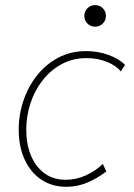

<svg xmlns="http://www.w3.org/2000/svg" viewBox="-20 -718 519 746"><path d="M237.3 7.8Q181.6 7.8 140.1 -20.3Q98.6 -48.3 75.7 -98.4Q52.7 -148.4 52.7 -214.4Q52.7 -272.9 71.3 -327.6Q89.8 -382.3 124.3 -425.5Q158.7 -468.8 207 -494.1Q255.4 -519.5 314.5 -519.5Q360.8 -519.5 402.1 -504.4Q443.4 -489.3 465.8 -465.8L449.2 -440.4Q431.2 -463.4 395 -477.8Q358.9 -492.2 316.4 -492.2Q263.2 -492.2 220 -469Q176.8 -445.8 145.8 -406.2Q114.7 -366.7 98.4 -316.9Q82 -267.1 82 -213.9Q82 -158.2 100.1 -114.3Q118.2 -70.3 152.6 -44.9Q187 -19.5 235.4 -19.5Q277.3 -19.5 315.7 -37.6Q354 -55.7 379.4 -81.1L393.1 -51.8Q357.9 -24.9 319.1 -8.5Q280.3 7.8 237.3 7.8ZM349.6 -614.3Q332 -614.3 319.8 -626.5Q307.6 -638.7 307.6 -656.2Q307.6 -673.8 319.8 -686Q332 -698.2 349.6 -698.2Q367.2 -698.2 379.4 -686Q391.6 -673.8 391.6 -656.2Q391.6 -638.7 379.4 -626.5Q367.2 -614.3 349.6 -614.3Z"/></svg>

Font: Reddit Sans ExtraLight
Style: Italic
Weight: 250
Italic angle: -11.25°
Designer: Stephen Hutchings
Version: Version 1.013